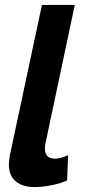

<svg xmlns="http://www.w3.org/2000/svg" viewBox="-20 -750 349 778"><path d="M121 8Q71 8 43.5 -15.5Q16 -39 16 -83Q16 -92 17.5 -101.5Q19 -111 20 -121L150 -730H283L164 -168Q163 -163 162.5 -158Q162 -153 162 -148Q162 -107 203 -107Q214 -107 228.5 -111Q243 -115 256 -121L252 -19Q224 -6 187 1Q150 8 121 8Z"/></svg>

Font: Raleway Thin
Style: Bold Italic
Weight: 700
Italic angle: -12°
Version: Version 4.026